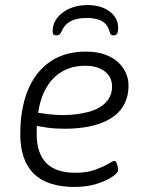

<svg xmlns="http://www.w3.org/2000/svg" viewBox="-20 -733 579 759"><path d="M275 6Q167 6 113.5 -46.5Q60 -99 60 -204Q60 -275 76 -334.5Q92 -394 124.5 -437.5Q157 -481 205.5 -505Q254 -529 320 -529Q364 -529 396 -517Q428 -505 448 -486Q468 -467 478 -443.5Q488 -420 488 -396Q488 -350 469 -317Q450 -284 415.5 -263.5Q381 -243 335 -233.5Q289 -224 236 -224Q199 -224 166.5 -228.5Q134 -233 111 -239L128 -261Q126 -248 125.5 -234Q125 -220 125 -203Q125 -127 163 -88.5Q201 -50 278 -50Q324 -50 356.5 -62Q389 -74 408 -85.5Q427 -97 431 -97Q437 -97 440 -90.5Q443 -84 445 -75.5Q447 -67 447 -61Q447 -50 423.5 -34Q400 -18 361.5 -6Q323 6 275 6ZM231 -278Q253 -278 278.5 -281Q304 -284 329.5 -290.5Q355 -297 376 -310Q397 -323 410 -343Q423 -363 423 -391Q423 -429 394 -451Q365 -473 317 -473Q266 -473 227 -451Q188 -429 163.5 -387Q139 -345 131 -287Q150 -284 177 -281Q204 -278 231 -278ZM327 -713Q362 -713 389 -701.5Q416 -690 431.5 -670Q447 -650 447 -624Q447 -606 442.5 -599.5Q438 -593 429 -593Q423 -593 419.5 -595.5Q416 -598 413 -608Q406 -636 384 -649Q362 -662 323 -662Q283 -662 259 -649Q235 -636 224 -610Q219 -599 214 -596Q209 -593 202 -593Q196 -593 192 -596.5Q188 -600 188 -608Q188 -653 227.5 -683Q267 -713 327 -713Z"/></svg>

Font: Asap Light
Style: Italic
Weight: 300
Italic angle: -6°
Designer: Pablo Cosgaya
Foundry: Omnibus-Type
Version: Version 3.001